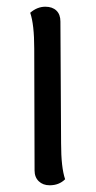

<svg xmlns="http://www.w3.org/2000/svg" viewBox="-20 -541 285 572"><path d="M174 -7Q156 11 128 11Q108 11 95.5 -1Q83 -13 83 -33L82 -396Q82 -468 70 -503Q91 -521 115 -521Q136 -521 148 -509.5Q160 -498 160 -477L162 -114Q162 -42 174 -7Z"/></svg>

Font: Arima Madurai
Style: Regular
Weight: 400
Designer: Joana Correia and Natanael Gama
Foundry: NDISCOVER
Version: Version 1.020